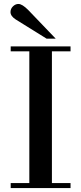

<svg xmlns="http://www.w3.org/2000/svg" viewBox="-20 -949 410 969"><path d="M128 -25V-690H34V-715H336V-690H242V-25H336V0H34V-25ZM261 -754H215L59 -851Q33 -868 33 -888Q33 -905 45.5 -917Q58 -929 73 -929Q92 -929 122 -899Z"/></svg>

Font: Justus
Style: Roman
Weight: 500
Version: Version 001.001